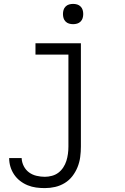

<svg xmlns="http://www.w3.org/2000/svg" viewBox="-20 -742 640 985"><path d="M210 223Q187 223 165 220Q143 217 122 208.5Q101 200 83 186Q65 172 52.5 153.5Q40 135 33.5 113.5Q27 92 27 69H91Q92 91 102 110.5Q112 130 129 142.5Q146 155 167.5 160Q189 165 210 165Q228 165 246.5 160Q265 155 279.5 144Q294 133 304.5 117Q315 101 320.5 83.5Q326 66 328.5 47.5Q331 29 331 10V-462H162V-520H395V10Q395 37 391.5 63.5Q388 90 378 115Q368 140 351.5 161.5Q335 183 312 197Q289 211 263 217Q237 223 210 223ZM355 -618Q344 -618 334 -621Q324 -624 316.5 -631.5Q309 -639 306 -649Q303 -659 303 -670Q303 -681 306 -691Q309 -701 316.5 -708.5Q324 -716 334 -719Q344 -722 355 -722Q366 -722 376 -719Q386 -716 393.5 -708.5Q401 -701 404 -691Q407 -681 407 -670Q407 -659 404 -649Q401 -639 393.5 -631.5Q386 -624 376 -621Q366 -618 355 -618Z"/></svg>

Font: Iosevka Light Extended
Style: Regular
Weight: 300
Width: 7
Monospace: yes
Designer: Belleve Invis
Foundry: Belleve Invis
Version: Version 32.5.0; ttfautohint (v1.8.4)